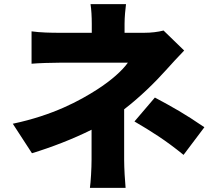

<svg xmlns="http://www.w3.org/2000/svg" viewBox="-20 -846 1040 931"><path d="M582 -316C660 -376 732 -447 784 -505C808 -532 844 -571 873 -601L773 -698C746 -691 714 -687 679 -687H584V-731C584 -764 588 -801 591 -826H419C423 -800 425 -765 425 -731V-687H265C230 -687 174 -688 133 -694V-537C165 -540 231 -542 268 -542H600C573 -504 521 -457 451 -412C367 -358 237 -287 42 -246L135 -103C230 -132 334 -172 424 -217V-72C424 -30 420 38 416 65H589C586 34 582 -30 582 -72ZM632 -257C714 -209 783 -166 870 -95L971 -229C873 -296 822 -324 731 -373Z"/></svg>

Font: Noto Sans CJK JP Black
Style: Regular
Weight: 900
Designer: Ryoko NISHIZUKA (kana & ideographs); Paul D. Hunt (Latin, Greek & Cyrillic); Wenlong ZHANG (bopomofo); Sandoll Communica
Foundry: Adobe Systems Incorporated
Version: Version 1.004;PS 1.004;hotconv 1.0.82;makeotf.lib2.5.63406